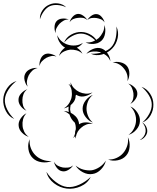

<svg xmlns="http://www.w3.org/2000/svg" viewBox="-112 -1025 965 1183"><path d="M283 -763Q295 -794 326 -811.5Q357 -829 390 -828Q423 -827 452.5 -807.5Q482 -788 492 -757Q472 -783 444 -800Q416 -817 389 -818Q363 -819 334 -803.5Q305 -788 283 -763ZM252 -680Q257 -702 276 -721Q295 -740 318 -743Q341 -745 363.5 -730Q386 -715 396 -694Q379 -710 359 -715Q339 -720 320 -719Q302 -717 283 -708Q264 -699 252 -680ZM420 -693Q434 -712 460.5 -723Q487 -734 511 -727Q534 -720 550.5 -696.5Q567 -673 568 -648Q559 -671 541 -684.5Q523 -698 504 -704Q485 -709 462.5 -707.5Q440 -706 420 -693ZM132 -618Q129 -636 136.5 -657.5Q144 -679 161 -689Q177 -698 199.5 -693Q222 -688 236 -676Q219 -683 202 -679Q185 -675 172 -668Q159 -660 147 -648Q135 -636 132 -618ZM582 -640Q604 -647 630.5 -641Q657 -635 671 -617Q685 -599 685 -572Q685 -545 673 -525Q677 -548 670.5 -568Q664 -588 652 -602Q641 -617 623 -628Q605 -639 582 -640ZM59 -491Q45 -506 39.5 -530Q34 -554 44 -572Q54 -591 77 -600Q100 -609 120 -606Q100 -602 86.5 -589Q73 -576 65 -561Q58 -547 54.5 -528.5Q51 -510 59 -491ZM-24 -292Q-58 -306 -76 -341Q-94 -376 -92 -413Q-90 -450 -67.5 -482.5Q-45 -515 -10 -526Q-39 -504 -59.5 -473Q-80 -442 -82 -413Q-84 -383 -67.5 -350Q-51 -317 -24 -292ZM355 -171Q352 -178 351 -187Q346 -180 339 -175Q346 -186 350 -200Q350 -216 355 -229Q356 -251 349 -269Q326 -289 316 -320Q300 -334 281 -341Q296 -341 312 -335Q311 -342 310 -349Q310 -359 311 -369Q296 -360 281 -357Q293 -364 302 -373.5Q311 -383 317 -394Q320 -403 325 -412Q328 -419 329 -426Q333 -445 329.5 -467.5Q326 -490 310 -508Q318 -504 324 -497Q323 -508 323 -518Q330 -496 345 -481Q360 -466 377 -458Q394 -450 415.5 -448Q437 -446 458 -456Q441 -440 414.5 -433Q388 -426 367 -436Q362 -438 358 -441Q356 -439 354 -436Q354 -429 353 -422Q348 -397 323 -377Q320 -362 320 -349Q321 -340 324 -330Q340 -322 353 -309Q366 -296 371 -280Q375 -270 375 -259Q392 -271 417 -271Q442 -271 460 -261Q438 -265 419.5 -257.5Q401 -250 388 -238Q376 -228 367 -214Q364 -207 360 -199Q355 -186 355 -171ZM678 -510Q697 -505 714.5 -489Q732 -473 734 -453Q736 -433 722.5 -413.5Q709 -394 691 -385Q705 -400 708.5 -417.5Q712 -435 710 -451Q708 -466 701 -482.5Q694 -499 678 -510ZM760 -490Q792 -479 812.5 -448Q833 -417 833 -382Q834 -347 816 -315Q798 -283 765 -270Q791 -293 807.5 -323.5Q824 -354 823 -382Q823 -409 805 -438.5Q787 -468 760 -490ZM51 -343Q31 -351 16 -370.5Q1 -390 2 -411Q2 -432 19 -450Q36 -468 56 -475Q39 -462 32.5 -444Q26 -426 26 -410Q25 -393 30 -375Q35 -357 51 -343ZM353 -444V-445V-446ZM460 -270Q435 -279 416 -303.5Q397 -328 397 -355Q397 -382 416 -406.5Q435 -431 460 -440Q439 -423 430 -400Q421 -377 421 -355Q421 -334 430.5 -310.5Q440 -287 460 -270ZM691 -369Q717 -358 734.5 -331.5Q752 -305 750 -278Q749 -250 728 -226Q707 -202 680 -194Q702 -210 713.5 -233.5Q725 -257 726 -279Q728 -301 719.5 -325.5Q711 -350 691 -369ZM65 -182Q43 -188 24 -207Q5 -226 3 -249Q0 -272 15 -294.5Q30 -317 51 -327Q35 -310 30 -289.5Q25 -269 27 -251Q28 -233 37 -214Q46 -195 65 -182ZM765 -270Q780 -262 788.5 -245Q797 -228 795 -211Q792 -194 779 -180Q766 -166 749 -162Q780 -181 785 -212Q789 -243 765 -270ZM676 -179Q689 -153 686.5 -120Q684 -87 665 -66Q646 -44 613.5 -37.5Q581 -31 554 -42Q583 -41 607.5 -52.5Q632 -64 647 -82Q662 -99 671 -124.5Q680 -150 676 -179ZM206 -33Q179 -21 145 -25.5Q111 -30 90 -51Q68 -72 63 -106Q58 -140 71 -167Q68 -137 78.5 -111Q89 -85 107 -68Q124 -51 150 -41Q176 -31 206 -33ZM540 -35Q534 -6 510.5 18.5Q487 43 458 47Q429 52 399 36.5Q369 21 354 -5Q377 14 404 20.5Q431 27 454 24Q477 20 500.5 5Q524 -10 540 -35ZM338 -6Q329 10 309 22Q289 34 271 30Q252 27 238 9Q224 -9 221 -28Q230 -11 245 -3.5Q260 4 275 7Q290 9 307 7.5Q324 6 338 -6ZM447 65Q428 104 385.5 123Q343 142 300 137Q257 132 220.5 104Q184 76 174 34Q197 70 232 96.5Q267 123 301 127Q336 131 376 113Q416 95 447 65ZM134 -906Q132 -934 148.5 -959.5Q165 -985 191 -996Q216 -1008 246 -1004Q276 -1000 296 -980Q271 -992 243 -994Q215 -996 195 -987Q175 -978 158.5 -955.5Q142 -933 134 -906ZM317 -888Q321 -905 335 -921Q349 -937 366 -939Q383 -941 400.5 -928.5Q418 -916 426 -901Q413 -913 398 -915Q383 -917 369 -915Q355 -914 340.5 -908Q326 -902 317 -888ZM426 -901Q434 -916 451 -928Q468 -940 485 -938Q502 -936 515.5 -919.5Q529 -903 532 -887Q523 -901 509 -906.5Q495 -912 482 -914Q468 -916 453 -914Q438 -912 426 -901ZM231 -821Q223 -837 224 -859.5Q225 -882 237 -895Q250 -909 272.5 -910.5Q295 -912 312 -905Q294 -906 279.5 -897.5Q265 -889 255 -879Q245 -868 237 -853.5Q229 -839 231 -821ZM531 -871Q540 -848 535.5 -819.5Q531 -791 513 -774Q495 -757 466 -754.5Q437 -752 415 -764Q440 -761 461 -769.5Q482 -778 497 -791Q511 -805 521.5 -825.5Q532 -846 531 -871ZM605 -862Q621 -829 613 -791Q605 -753 580 -727Q555 -700 517.5 -689.5Q480 -679 447 -694Q483 -692 518 -702.5Q553 -713 573 -734Q593 -755 601 -790.5Q609 -826 605 -862ZM399 -761Q384 -740 356 -729Q328 -718 303 -726Q278 -733 260 -757.5Q242 -782 241 -808Q251 -784 270 -769Q289 -754 309 -749Q329 -743 353 -745Q377 -747 399 -761Z"/></svg>

Font: Rubik Puddles
Style: Regular
Weight: 400
Designer: Hubert and Fischer, NaN
Foundry: Hubert and Fischer, NaN
Version: Version 2.200